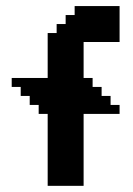

<svg xmlns="http://www.w3.org/2000/svg" viewBox="-20 -603 430 623"><path d="M368 -466.7V-583.3H222.2V-554.2H193V-525H163.8V-495.8H134.7V-350H18V-320.9H47.2V-291.7H76.4V-262.5H105.5V-233.4H134.7V0H251.3V-233.4H368V-262.5H338.8V-291.7H309.7V-320.9H280.5V-350H251.3V-466.7Z"/></svg>

Font: Stepalange Short
Style: Regular
Weight: 400
Designer: Szymon Furjan
Version: Version 1.001;Fontself Maker 3.5.8